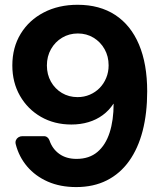

<svg xmlns="http://www.w3.org/2000/svg" viewBox="-20 -759 657 791"><path d="M299.8 -739.3Q390.6 -739.3 454.8 -697.3Q518.9 -655.3 552.7 -575.3Q586.4 -495.4 586.4 -382.4Q586.4 -292.5 567.7 -219.9Q548.9 -147.3 511.8 -95.4Q474.7 -43.5 420 -15.9Q365.4 11.7 293.8 11.7Q228.2 11.7 176.9 -10.8Q125.7 -33.4 91.8 -73.2Q58 -113.1 44.8 -165Q42.5 -174.1 45.7 -181.5Q48.8 -188.9 56 -193.5Q63.2 -198 72.2 -198H160.9Q169.2 -198 175.1 -193.2Q181 -188.5 183.8 -180.7Q195.7 -145.5 224.4 -124.9Q253.1 -104.4 295.3 -104.4Q347.5 -104.4 381.3 -132.9Q415 -161.3 431.6 -212.6Q448.1 -263.8 448.1 -331.4H447.2Q429.2 -303.8 403.1 -284.7Q377.1 -265.5 344.4 -255.8Q311.8 -246 274 -246Q203.9 -246 148.8 -277.6Q93.8 -309.2 62.3 -364.3Q30.8 -419.4 30.8 -489.3Q30.8 -563.5 65.2 -619.8Q99.6 -676.2 160.4 -707.7Q221.1 -739.3 299.8 -739.3ZM300.8 -621.1Q264.8 -621.1 235.9 -603.7Q207 -586.4 190.1 -556.6Q173.2 -526.7 173.2 -489.3Q173.2 -452.1 189.8 -422.6Q206.3 -393.2 235 -376Q263.7 -358.9 299.5 -358.9Q326.6 -358.9 349.9 -368.9Q373.1 -378.8 390.5 -396.5Q407.8 -414.2 417.6 -438.1Q427.5 -461.9 427.5 -489.8Q427.5 -527 410.7 -556.7Q393.9 -586.4 365.3 -603.7Q336.6 -621.1 300.8 -621.1Z"/></svg>

Font: Inter Numeric Softened
Style: Regular
Weight: 400
Designer: Aaron212
Version: Version 1.004